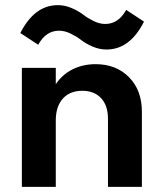

<svg xmlns="http://www.w3.org/2000/svg" viewBox="-20 -731 631 751"><path d="M198.2 0H65.5V-465.5H198.2V-401.8Q224.1 -440 264.3 -460Q304.5 -480 354.1 -480Q434.5 -480 484.8 -428.9Q535 -377.7 535 -294.5V0H402.3V-266.4Q402.3 -318.2 375.5 -347Q348.6 -375.9 301.8 -375.9Q253.2 -375.9 225.7 -345.2Q198.2 -314.5 198.2 -260ZM59.5 -601.8Q115 -710.9 205.9 -710.9Q234.1 -710.9 260.7 -699.3Q287.3 -687.7 304.8 -674.1Q322.3 -660.5 345.7 -648.9Q369.1 -637.3 391.8 -637.3Q443.2 -637.3 473.6 -692.3L543.2 -646.4Q488.2 -537.3 396.8 -537.3Q368.6 -537.3 342 -548.9Q315.5 -560.5 298 -574.1Q280.5 -587.7 257 -599.3Q233.6 -610.9 210.9 -610.9Q159.5 -610.9 129.5 -555.9Z"/></svg>

Font: Spartan MB
Style: Bold
Weight: 700
Designer: Matt Bailey, Mirko Velimirovic
Foundry: Matt Bailey
Version: Version 1.005